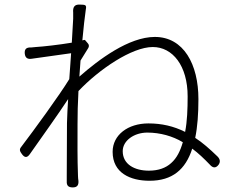

<svg xmlns="http://www.w3.org/2000/svg" viewBox="-20 -793 1020 837"><path d="M274 -309 272 -257C272 -159 271 -119 271 -25C271 -18 271 -10 271 -3C270 16 278 24 297 24C316 24 323 15 322 -4C321 -11 320 -19 320 -26C317 -111 318 -157 318 -252C318 -294 319 -344 322 -396C412 -491 555 -588 646 -588C733 -588 798 -506 798 -373C798 -317 796 -264 787 -218C737 -243 685 -255 627 -255C538 -255 471 -205 471 -131C471 -39 548 -5 632 -5C731 -5 789 -54 818 -145C845 -125 869 -102 895 -75C908 -60 921 -59 933 -75C942 -88 939 -100 928 -111C894 -144 862 -172 831 -192C841 -240 845 -297 845 -361C845 -512 781 -632 655 -632C542 -632 411 -534 326 -459L331 -529L365 -584C369 -591 368 -599 363 -604L351 -618C350 -619 350 -619 348 -619L339 -617C344 -674 350 -722 354 -751C359 -774 350 -772 327 -773C304 -774 297 -761 299 -738C299 -728 299 -719 299 -711L293 -607C239 -598 170 -590 136 -588C129 -587 122 -587 115 -586C95 -587 86 -579 88 -559C90 -540 101 -534 119 -537C181 -546 255 -556 290 -561L286 -504L282 -448C240 -379 129 -227 72 -152C63 -141 67 -133 75 -122C87 -105 98 -104 110 -121C164 -198 231 -291 277 -361ZM704 -204C729 -197 754 -187 777 -173C766 -135 751 -104 726 -82C703 -61 671 -49 629 -49C566 -49 515 -77 515 -134C515 -181 566 -215 622 -215C651 -215 678 -211 704 -204Z"/></svg>

Font: GenSenRounded2 TW L
Style: Regular
Weight: 300
Version: Version 2.100;PS 2.1;hotconv 16.6.51;makeotf.lib2.5.65220 DE